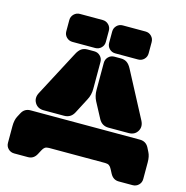

<svg xmlns="http://www.w3.org/2000/svg" viewBox="-125 -1008 1092 1126"><g transform="rotate(15 420.5 -445.0)"><path d="M411.1 -838.9V-771Q411.1 -749.5 396.2 -734.9Q381.3 -720.2 359.9 -720.2H222.2Q200.7 -720.2 185.8 -734.9Q170.9 -749.5 170.9 -771V-838.9Q170.9 -860.4 185.8 -875.2Q200.7 -890.1 222.2 -890.1H359.9Q381.3 -890.1 396.2 -875.2Q411.1 -860.4 411.1 -838.9ZM670.9 -838.9V-771Q670.9 -749.5 656.2 -734.9Q641.6 -720.2 620.1 -720.2H481.9Q460.4 -720.2 445.8 -734.9Q431.2 -749.5 431.2 -771V-838.9Q431.2 -860.4 445.8 -875.2Q460.4 -890.1 481.9 -890.1H620.1Q641.6 -890.1 656.2 -875.2Q670.9 -860.4 670.9 -838.9ZM318.8 -700.2H359.9Q381.3 -700.2 396.2 -685.3Q411.1 -670.4 411.1 -648.9V-484.9Q411.1 -449.2 395 -418.9L346.2 -325.2Q327.1 -289.1 286.1 -289.1H163.1Q126 -289.1 108.9 -317.4Q91.8 -345.7 108.9 -378.9L254.9 -655.8Q267.1 -679.2 282.2 -689.7Q297.4 -700.2 318.8 -700.2ZM481.9 -700.2H522Q543.5 -700.2 558.6 -689.7Q573.7 -679.2 585.9 -655.8L731.9 -378.9Q749 -345.7 732.2 -317.4Q715.3 -289.1 678.2 -289.1H556.2Q516.6 -289.1 497.1 -324.2L446.8 -418.9Q431.2 -448.2 431.2 -484.9V-648.9Q431.2 -670.4 445.8 -685.3Q460.4 -700.2 481.9 -700.2ZM88.9 -269H752Q789.1 -269 806.2 -236.8L818.8 -211.9Q831.1 -188.5 831.1 -151.9V-50.8Q831.1 -29.3 816.2 -14.6Q801.3 0 779.8 0H695.8Q661.6 0 644 -33.2L630.9 -58.1Q624 -71.8 615.2 -77.9Q606.4 -84 590.8 -84H250Q234.4 -84 225.6 -77.9Q216.8 -71.8 210 -58.1L196.8 -33.2Q179.2 0 145 0H61Q39.6 0 24.7 -14.6Q9.8 -29.3 9.8 -50.8V-151.9Q9.8 -188.5 22 -211.9L35.2 -236.8Q52.2 -269 88.9 -269Z"/></g></svg>

Font: Nastup Soft
Style: Regular
Weight: 400
Designer: Maksym Kobuzan
Foundry: Zakznak
Version: Version 1.020;hotconv 1.0.109;makeotfexe 2.5.65596